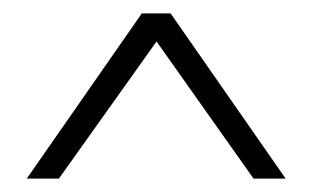

<svg xmlns="http://www.w3.org/2000/svg" viewBox="-20 -410 467 287"><path d="M68 -143H20L192 -390H235L407 -143H359L214 -348Z"/></svg>

Font: Palanquin Thin
Style: Regular
Weight: 250
Designer: Pria Ravichandran
Version: Version 1.001